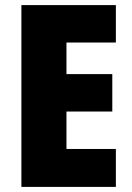

<svg xmlns="http://www.w3.org/2000/svg" viewBox="-20 -734 519 754"><path d="M64 0H435V-149H241V-296H421V-443H241V-567H435V-714H64Z"/></svg>

Font: Noto Sans Condensed Black
Style: Regular
Weight: 900
Width: 3
Designer: Monotype Design Team
Foundry: Monotype Imaging Inc.
Version: Version 2.013